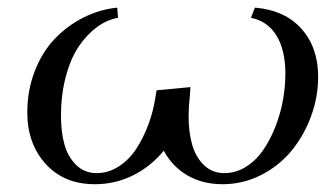

<svg xmlns="http://www.w3.org/2000/svg" viewBox="-20 -471 872 498"><path d="M50.8 -179.2Q50.8 -236.8 70.3 -286.9Q89.8 -336.9 122.8 -371.1Q155.8 -405.3 197.5 -426Q239.3 -446.8 284.2 -451.2L286.1 -424.8Q257.8 -419.9 231.9 -401.1Q206.1 -382.3 184.8 -351.3Q163.6 -320.3 150.9 -273.2Q138.2 -226.1 138.2 -169.9Q138.2 -128.4 147.2 -96.2Q156.2 -64 177.7 -43Q199.2 -22 231 -22Q261.2 -22 288.1 -39.3Q314.9 -56.6 333.7 -85.4Q352.5 -114.3 365.5 -149.7Q378.4 -185.1 383.8 -223.1L386.2 -236.8L474.1 -245.1L472.2 -219.2Q469.2 -194.8 469.2 -169.9Q469.2 -128.4 478.3 -96.2Q487.3 -64 508.8 -43Q530.3 -22 562 -22Q591.8 -22 617.9 -38.3Q644 -54.7 662.4 -81.3Q680.7 -107.9 694.1 -141.8Q707.5 -175.8 713.9 -211.2Q720.2 -246.6 720.2 -279.8Q720.2 -341.3 697 -378.9Q673.8 -416.5 630.9 -424.8L641.1 -451.2Q718.8 -444.8 762 -396.2Q805.2 -347.7 805.2 -272Q805.2 -219.2 786.6 -168.9Q768.1 -118.7 735.8 -79.6Q703.6 -40.5 656.7 -16.8Q609.9 6.8 557.1 6.8Q505.4 6.8 466.1 -16.1Q426.8 -39.1 404.8 -80.1Q371.1 -39.1 325 -16.1Q278.8 6.8 226.1 6.8Q146 6.8 98.4 -45.9Q50.8 -98.6 50.8 -179.2Z"/></svg>

Font: Dihjauti
Style: Bold Italic
Weight: 700
Italic angle: -9°
Designer: T. Christopher White
Version: Version 3.0.0